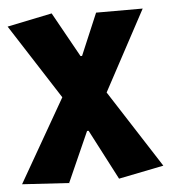

<svg xmlns="http://www.w3.org/2000/svg" viewBox="-54 -613 762 866"><g transform="rotate(-5 327.0 -179.5)"><path d="M12 192 227 -183 9 -522 212 -564 325 -361H332L412 -550H623L428 -187L654 164L450 205L332 -22H325L224 205Z"/></g></svg>

Font: Nebula Sans Black
Style: Regular
Weight: 900
Designer: Paul D. Hunt for Adobe (as Source Sans)
Foundry: Nebula Entertainment & Broadcasting LLC
Version: Version 1.010